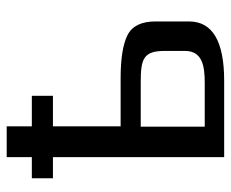

<svg xmlns="http://www.w3.org/2000/svg" viewBox="-78 -611 689 573"><g transform="rotate(-90 266.5 -324.5)"><path d="M21 -511H84V0H312C430 0 489 -35 489 -105V-205C489 -246 476 -274 449 -288C422 -302 379 -309 320 -309H176V-511H267V-574H176V-649H84V-574H21ZM306 -58H175V-249H308C377 -249 401 -241 401 -178V-117C401 -65 356 -58 306 -58Z"/></g></svg>

Font: Gamestation Text
Style: Bold
Weight: 400
Designer: Jonas Hecksher
Foundry: Jonas Hecksher, Playtypeª, e-types AS
Version: Version 1.003